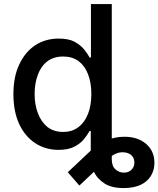

<svg xmlns="http://www.w3.org/2000/svg" viewBox="-20 -748 802 972"><path d="M439.5 -120.1Q465.8 -120.1 545.9 -120.1Q545.9 -75.2 545.9 58.6Q545.9 92.8 564.5 109.4Q583 126 607.4 126Q630.9 126 645.5 111.3Q660.2 97.7 660.2 75.2Q660.2 53.7 647.5 40Q634.8 26.4 610.4 23.4Q585.9 20.5 563.5 31.2Q540 43 519.5 61.5Q473.6 104.5 381.8 191.4Q367.2 173.8 323.2 124Q353.5 95.7 443.4 10.7Q479.5 -22.5 522.5 -39.1Q565.4 -55.7 609.4 -55.7Q677.7 -55.7 719.7 -19.5Q761.7 16.6 761.7 76.2Q761.7 114.3 743.2 143.6Q724.6 172.9 690.4 188.5Q655.3 204.1 606.4 204.1Q544.9 204.1 508.8 180.7Q471.7 157.2 455.1 120.1Q439.5 83 439.5 42Q439.5 -11.7 439.5 -120.1ZM276.4 10.7Q210 10.7 158.2 -23.4Q106.4 -57.6 77.1 -120.1Q47.9 -183.6 47.9 -271.5Q47.9 -360.4 78.1 -422.9Q107.4 -485.4 159.2 -519.5Q210.9 -552.7 277.3 -552.7Q328.1 -552.7 358.4 -536.1Q389.6 -518.6 407.2 -496.1Q424.8 -473.6 433.6 -457Q435.5 -457 440.4 -457Q440.4 -524.4 440.4 -727.5Q466.8 -727.5 545.9 -727.5Q545.9 -545.9 545.9 0Q520.5 0 442.4 0Q442.4 -21.5 442.4 -85Q440.4 -85 433.6 -85Q423.8 -67.4 406.2 -44.9Q388.7 -22.5 357.4 -5.9Q326.2 10.7 276.4 10.7ZM299.8 -80.1Q345.7 -80.1 377 -104.5Q409.2 -128.9 425.8 -171.9Q442.4 -214.8 442.4 -272.5Q442.4 -329.1 425.8 -372.1Q409.2 -415 377.9 -438.5Q345.7 -461.9 299.8 -461.9Q252 -461.9 219.7 -437.5Q187.5 -413.1 171.9 -370.1Q155.3 -327.1 155.3 -272.5Q155.3 -217.8 171.9 -174.8Q188.5 -130.9 219.7 -105.5Q252 -80.1 299.8 -80.1Z"/></svg>

Font: DeepSea
Style: Medium
Weight: 500
Designer: Stem
Version: Version 3.019;git-0a5106e0b